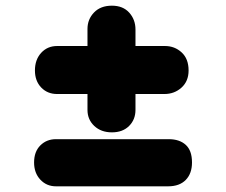

<svg xmlns="http://www.w3.org/2000/svg" viewBox="-20 -683 796 676"><path d="M103 -435Q103 -473 125 -497Q147 -521 181 -521H288V-581Q288 -615 311 -639Q334 -663 374 -663Q413 -663 435 -638.5Q457 -614 457 -579V-521H561Q595 -521 619.5 -498.5Q644 -476 644 -435Q644 -397 619 -374.5Q594 -352 559 -352H457V-296Q457 -262 434.5 -239.5Q412 -217 374 -217Q336 -217 312 -239.5Q288 -262 288 -296V-352H181Q147 -352 125 -375Q103 -398 103 -435ZM100 -111Q100 -149 122 -171Q144 -193 177 -193H574Q612 -193 634 -173Q656 -153 656 -111Q656 -72 634 -49.5Q612 -27 572 -27H177Q144 -27 122 -50.5Q100 -74 100 -111Z"/></svg>

Font: Bagel Fat One
Style: Regular
Weight: 400
Designer: Kyung-won Kim
Foundry: JAMO
Version: Version 1.000; ttfautohint (v1.8.4.7-5d5b);gftools[0.9.28]